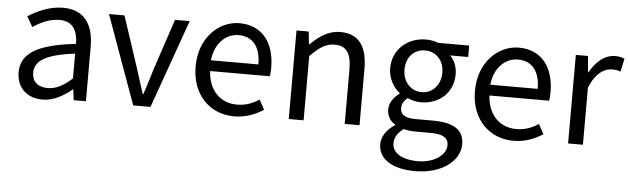

<svg xmlns="http://www.w3.org/2000/svg" viewBox="-50 -740 3837 1173"><g transform="rotate(5 1869.0 -153.5)"><path d="M217 13C284 13 345 -22 397 -65H400L408 0H483V-334C483 -468 427 -557 295 -557C208 -557 131 -518 81 -486L117 -423C160 -452 217 -481 280 -481C369 -481 392 -414 392 -344C161 -318 58 -259 58 -141C58 -43 126 13 217 13ZM243 -60C189 -60 147 -85 147 -147C147 -217 209 -262 392 -284V-132C339 -85 296 -60 243 -60Z M773 0H879L1072 -543H982L879 -234C863 -181 846 -125 829 -74H825C808 -125 791 -181 774 -234L672 -543H577Z M1392 13C1466 13 1524 -12 1572 -43L1539 -103C1499 -76 1456 -60 1403 -60C1300 -60 1229 -134 1223 -250H1589C1591 -263 1593 -282 1593 -302C1593 -457 1515 -557 1377 -557C1251 -557 1132 -447 1132 -271C1132 -92 1248 13 1392 13ZM1222 -316C1233 -422 1301 -484 1378 -484C1463 -484 1513 -425 1513 -316Z M1727 0H1818V-394C1873 -449 1911 -477 1967 -477C2039 -477 2070 -434 2070 -332V0H2161V-344C2161 -483 2109 -557 1995 -557C1921 -557 1865 -516 1813 -465H1810L1802 -543H1727Z M2521 250C2689 250 2796 163 2796 62C2796 -27 2732 -67 2606 -67H2500C2427 -67 2405 -91 2405 -126C2405 -156 2420 -174 2440 -191C2464 -179 2494 -172 2521 -172C2631 -172 2719 -245 2719 -361C2719 -408 2701 -448 2675 -473H2786V-543H2597C2578 -550 2551 -557 2521 -557C2411 -557 2317 -482 2317 -363C2317 -298 2352 -246 2388 -217V-213C2360 -193 2327 -157 2327 -112C2327 -69 2348 -40 2377 -23V-19C2326 14 2297 58 2297 104C2297 198 2388 250 2521 250ZM2521 -234C2458 -234 2405 -284 2405 -363C2405 -443 2457 -490 2521 -490C2585 -490 2637 -442 2637 -363C2637 -284 2583 -234 2521 -234ZM2534 188C2436 188 2377 150 2377 92C2377 60 2393 28 2432 0C2456 6 2482 9 2502 9H2596C2668 9 2707 26 2707 76C2707 133 2638 188 2534 188Z M3105 13C3179 13 3237 -12 3285 -43L3252 -103C3212 -76 3169 -60 3116 -60C3013 -60 2942 -134 2936 -250H3302C3304 -263 3306 -282 3306 -302C3306 -457 3228 -557 3090 -557C2964 -557 2845 -447 2845 -271C2845 -92 2961 13 3105 13ZM2935 -316C2946 -422 3014 -484 3091 -484C3176 -484 3226 -425 3226 -316Z M3440 0H3531V-349C3567 -442 3623 -474 3668 -474C3690 -474 3703 -472 3721 -465L3738 -545C3721 -554 3704 -557 3680 -557C3619 -557 3564 -513 3526 -444H3523L3515 -543H3440Z"/></g></svg>

Font: Source Han Sans HK
Style: Regular
Weight: 400
Designer: Ryoko NISHIZUKA 西塚涼子 (kana, bopomofo & ideographs); Paul D. Hunt (Latin, Greek & Cyrillic); Sandoll Communications 산돌커뮤니
Foundry: Adobe
Version: Version 2.000;hotconv 1.0.107;makeotfexe 2.5.65593